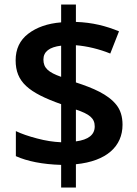

<svg xmlns="http://www.w3.org/2000/svg" viewBox="-20 -779 612 857"><path d="M252.9 58.1H318.8V-45.9C456.1 -59.6 526.9 -126 526.9 -222.2C526.9 -258.8 517.6 -288.6 499 -311.5C461.9 -357.9 396.5 -385.7 318.8 -411.1V-577.1C368.2 -573.2 422.9 -560.1 472.2 -540L511.2 -639.2C453.1 -663.1 392.6 -678.7 318.8 -681.2V-758.8H252.9V-679.2C192.4 -674.3 143.6 -657.2 106 -628.4C68.4 -599.6 49.8 -560.1 49.8 -509.8C49.8 -413.1 107.4 -365.7 252.9 -314V-144C218.3 -145.5 182.6 -150.9 145 -161.1C107.4 -170.9 76.2 -181.6 50.8 -193.8V-82C101.6 -59.1 170.4 -45.4 252.9 -43ZM252.9 -436C195.8 -456.1 173.8 -475.6 173.8 -513.2C173.8 -548.3 200.2 -568.8 252.9 -575.2ZM318.8 -290C378.9 -270 402.8 -251.5 402.8 -214.8C402.8 -177.7 375 -155.3 318.8 -147.9Z"/></svg>

Font: Noto Reveo Sans
Style: Regular
Weight: 600
Designer: Monotype Design Team
Foundry: Monotype Imaging Inc.
Version: Version 2.007